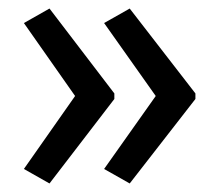

<svg xmlns="http://www.w3.org/2000/svg" viewBox="-20 -489 514 450"><path d="M438 -257 284 -59 224 -93 345 -264 224 -435 284 -469 438 -270ZM248 -257 96 -59 36 -93 156 -264 36 -435 96 -469 248 -270Z"/></svg>

Font: Noto Sans Display SemiCondensed
Style: Regular
Weight: 400
Width: 4
Version: Version 2.003